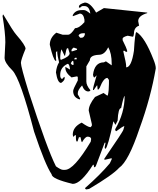

<svg xmlns="http://www.w3.org/2000/svg" viewBox="-20 -1473 1231 1493"><path d="M639.6 -1453.1Q682.6 -1453.1 727.5 -1375L788.1 -1410.2L1125 -1375V-1371.1Q1054.7 -1350.6 1054.7 -1308.6L1061.5 -1273.4Q1021.5 -1259.8 1021.5 -1210.9Q1018.6 -1187.5 1012.7 -1187.5L972.7 -1195.3Q933.6 -1185.5 933.6 -1171.9V-1160.2Q963.9 -1101.6 969.7 -1074.2L966.8 -1070.3H958L949.2 -1078.1H939.5V-1070.3Q960.9 -982.4 960.9 -960.9V-949.2Q1002 -949.2 1021.5 -1078.1Q1030.3 -1222.7 1040 -1222.7H1043Q1106.4 -1182.6 1172.9 -1011.7Q1191.4 -966.8 1191.4 -941.4Q1152.3 -712.9 1064.5 -472.7Q979.5 -218.8 906.2 -168Q857.4 -113.3 672.9 -3.9L651.4 0L642.6 -3.9V-11.7Q760.7 -115.2 834 -203.1L848.6 -234.4V-242.2H845.7L793.9 -230.5L791 -234.4V-238.3Q939.5 -454.1 939.5 -464.8L946.3 -488.3V-492.2Q936.5 -492.2 884.8 -453.1H881.8L876 -460.9V-468.8Q949.2 -593.8 949.2 -726.6Q941.4 -726.6 921.9 -632.8Q899.4 -632.8 894.5 -535.2L878.9 -503.9H876L864.3 -527.3H861.3Q818.4 -329.1 800.8 -316.4Q793.9 -316.4 793.9 -328.1L800.8 -363.3H793.9L724.6 -179.7L715.8 -171.9Q709 -171.9 709 -191.4H703.1Q608.4 -43 545.9 -43Q381.8 -82 381.8 -117.2Q331.1 -192.4 245.1 -449.2Q137.7 -862.3 76.2 -925.8Q15.6 -985.4 15.6 -1023.4L21.5 -1144.5Q21.5 -1216.8 0 -1347.7L2.9 -1359.4H5.9Q83 -1228.5 106.4 -1203.1Q178.7 -1120.1 178.7 -1093.8Q142.6 -1006.8 142.6 -984.4Q142.6 -954.1 203.1 -757.8Q346.7 -314.5 415 -179.7Q453.1 -152.3 469.7 -152.3H485.4Q554.7 -152.3 685.5 -371.1L688.5 -390.6V-394.5Q684.6 -410.2 661.1 -410.2Q642.6 -410.2 618.2 -367.2Q612.3 -367.2 606.4 -406.2H593.8Q584 -371.1 579.1 -371.1Q570.3 -374 570.3 -402.3V-421.9H563.5L551.8 -410.2H548.8L545.9 -425.8Q545.9 -485.4 615.2 -519.5Q665 -484.4 681.6 -484.4H685.5L694.3 -496.1V-507.8L669.9 -613.3Q669.9 -657.2 718.8 -718.8L785.2 -750L812.5 -730.5H818.4Q827.1 -769.5 827.1 -820.3V-851.6L815.4 -867.2Q785.2 -867.2 754.9 -789.1L746.1 -777.3H739.3L736.3 -808.6H733.4L709 -773.4H703.1V-777.3Q703.1 -793 730.5 -882.8V-886.7L715.8 -871.1H712.9Q707 -871.1 703.1 -890.6Q714.8 -988.3 788.1 -988.3L803.7 -996.1L848.6 -964.8V-976.6Q848.6 -1059.6 821.3 -1105.5Q793.9 -1046.9 749 -1046.9Q678.7 -1043.9 678.7 -1003.9L651.4 -957V-839.8Q651.4 -808.6 681.6 -773.4V-765.6L667 -761.7Q635.7 -761.7 618.2 -808.6Q585 -773.4 585 -750V-738.3L603.5 -707L600.6 -703.1V-699.2Q548.8 -714.8 548.8 -765.6Q548.8 -780.3 585 -847.7V-871.1Q585 -878.9 576.2 -878.9L536.1 -871.1Q488.3 -907.2 488.3 -945.3V-953.1L521.5 -933.6H524.4Q520.5 -976.6 505.9 -976.6Q448.2 -950.2 448.2 -890.6V-886.7Q448.2 -866.2 460.9 -859.4H463.9L478.5 -875H482.4V-859.4Q477.5 -842.8 455.1 -828.1Q427.7 -828.1 415 -910.2Q419.9 -958 439.5 -988.3Q424.8 -1043 424.8 -1074.2H421.9L415 -1066.4V-1011.7L418 -1007.8V-1003.9L415 -1000H412.1Q393.6 -1010.7 367.2 -1125Q367.2 -1179.7 418 -1218.8L466.8 -1203.1H509.8Q531.2 -1203.1 563.5 -1253.9Q595.7 -1253.9 636.7 -1300.8V-1320.3Q628.9 -1367.2 600.6 -1367.2L548.8 -1347.7H545.9V-1355.5Q565.4 -1394.5 615.2 -1394.5H633.8Q649.4 -1394.5 681.6 -1367.2V-1371.1Q673.8 -1425.8 636.7 -1425.8H624Q614.3 -1425.8 603.5 -1414.1H593.8V-1421.9Q593.8 -1440.4 639.6 -1453.1ZM590.8 -1195.3 603.5 -1179.7H615.2Q631.8 -1179.7 639.6 -1203.1V-1214.8H630.9Q595.7 -1214.8 590.8 -1195.3ZM536.1 -1085.9V-1074.2H543L579.1 -1085.9V-1093.8L557.6 -1101.6H548.8ZM482.4 -1039.1 458 -1089.8Q448.2 -1063.5 448.2 -1019.5L452.1 -1007.8H455.1Q521.5 -1033.2 521.5 -1058.6L509.8 -1097.7H502.9Q496.1 -1097.7 485.4 -1039.1ZM557.6 -1015.6V-1011.7H576.2V-1023.4H563.5ZM530.3 -980.5 540 -968.8H551.8V-980.5Q551.8 -1000 545.9 -1000Q538.1 -997.1 530.3 -980.5Z"/></svg>

Font: EG Dragon Caps 
Style: Regular
Weight: 400
Designer: Bill Roach / W.K. Roach
Version: Version 1.00 April 18, 2012, initial release